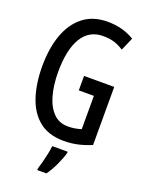

<svg xmlns="http://www.w3.org/2000/svg" viewBox="-173 -809 845 1112"><g transform="rotate(20 250.0 -252.5)"><path d="M286 10Q194 10 136 -36.5Q78 -83 50.5 -165.5Q23 -248 23 -355Q23 -465 53 -548.5Q83 -632 143 -679Q203 -726 292 -726Q386 -726 458 -682L423 -602Q390 -623 361 -631Q332 -639 296 -639Q210 -639 165.5 -565.5Q121 -492 121 -354Q121 -277 138 -214Q155 -151 190.5 -114Q226 -77 281 -77Q305 -77 325 -80.5Q345 -84 363 -90V-295H270V-384H456V-26Q413 -8 372.5 1Q332 10 286 10ZM202 211Q208 193 215 166Q222 139 228 110.5Q234 82 236 61H331V69Q322 102 301.5 146Q281 190 258 221H202Z"/></g></svg>

Font: Noto Sans Mono ExtraCondensed Medium
Style: Regular
Weight: 500
Width: 2
Designer: Monotype Design Team
Foundry: Monotype Imaging Inc.
Version: Version 2.014